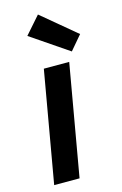

<svg xmlns="http://www.w3.org/2000/svg" viewBox="-119 -824 555 877"><g transform="rotate(-15 158.5 -386.0)"><path d="M24 0 116 -526H236L144 0ZM260 -569 82 -690 154 -772 317 -636Z"/></g></svg>

Font: DM Sans 9pt SemiBold
Style: Italic
Weight: 600
Italic angle: -10°
Version: Version 4.004;gftools[0.9.30]